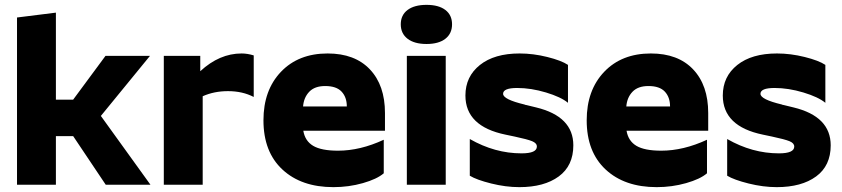

<svg xmlns="http://www.w3.org/2000/svg" viewBox="-20 -760 3463 790"><path d="M50 -688 210 -708V-350H281L414 -530H597L395 -283L599 0H415L281 -200H210V0H50Z M654 -530H804V-467Q883 -540 974 -540Q998 -540 1024 -532V-361Q978 -385 918 -385Q861 -385 814 -364V0H654Z M1559 -47Q1531 -23 1473 -6.5Q1415 10 1352 10Q1220 10 1142 -62.5Q1064 -135 1064 -265Q1064 -389 1136 -464.5Q1208 -540 1328 -540Q1440 -540 1502 -474.5Q1564 -409 1564 -295V-222H1228Q1235 -180 1268.5 -160Q1302 -140 1371 -140Q1462 -140 1559 -185ZM1318 -406Q1275 -406 1252.5 -382.5Q1230 -359 1227 -322H1407Q1407 -360 1385.5 -383Q1364 -406 1318 -406Z M1654 -530H1814V0H1654ZM1812.5 -600.5Q1785 -579 1735 -579Q1685 -579 1657 -600.5Q1629 -622 1629 -660Q1629 -698 1657 -719Q1685 -740 1735 -740Q1785 -740 1812.5 -719Q1840 -698 1840 -660Q1840 -622 1812.5 -600.5Z M2186 -318Q2339 -281 2339 -162Q2339 -78 2279 -34Q2219 10 2117 10Q2061 10 2001 -5Q1941 -20 1913 -37V-188Q2016 -129 2126 -129Q2189 -129 2189 -157Q2189 -171 2169.5 -179Q2150 -187 2098 -198L2060 -206Q1895 -240 1895 -367Q1895 -445 1954.5 -492.5Q2014 -540 2118 -540Q2174 -540 2232 -525.5Q2290 -511 2317 -493V-337Q2288 -361 2226.5 -379.5Q2165 -398 2108 -398Q2050 -398 2050 -374Q2050 -351 2138 -330Q2140 -329 2141.5 -328.5Q2143 -328 2145 -328Z M2889 -47Q2861 -23 2803 -6.5Q2745 10 2682 10Q2550 10 2472 -62.5Q2394 -135 2394 -265Q2394 -389 2466 -464.5Q2538 -540 2658 -540Q2770 -540 2832 -474.5Q2894 -409 2894 -295V-222H2558Q2565 -180 2598.5 -160Q2632 -140 2701 -140Q2792 -140 2889 -185ZM2648 -406Q2605 -406 2582.5 -382.5Q2560 -359 2557 -322H2737Q2737 -360 2715.5 -383Q2694 -406 2648 -406Z M3245 -318Q3398 -281 3398 -162Q3398 -78 3338 -34Q3278 10 3176 10Q3120 10 3060 -5Q3000 -20 2972 -37V-188Q3075 -129 3185 -129Q3248 -129 3248 -157Q3248 -171 3228.5 -179Q3209 -187 3157 -198L3119 -206Q2954 -240 2954 -367Q2954 -445 3013.5 -492.5Q3073 -540 3177 -540Q3233 -540 3291 -525.5Q3349 -511 3376 -493V-337Q3347 -361 3285.5 -379.5Q3224 -398 3167 -398Q3109 -398 3109 -374Q3109 -351 3197 -330Q3199 -329 3200.5 -328.5Q3202 -328 3204 -328Z"/></svg>

Font: Roundo
Style: Bold
Weight: 700
Designer: Namrata Goyal (Gurmukhi), Shiva Nallaperumal (Latin)
Foundry: Indian Type Foundry
Version: Version 1.000;PS 1.0;hotconv 1.0.88;makeotf.lib2.5.647800